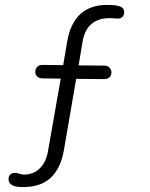

<svg xmlns="http://www.w3.org/2000/svg" viewBox="-20 -691 612 784"><path d="M487 -641Q487 -629 480 -622Q473 -615 461 -615Q455 -615 447 -616Q439 -617 429 -617Q333 -617 317 -520L301 -424L406 -423Q419 -423 427 -415Q435 -407 435 -395Q435 -383 427 -375.5Q419 -368 406 -368L291 -369L241 -78Q228 -4 187.5 34.5Q147 73 73 73Q15 73 15 41Q15 15 42 15Q48 15 59.5 18.5Q71 22 76 22Q118 22 143.5 -4.5Q169 -31 176 -74L228 -370L153 -371Q140 -371 132 -378.5Q124 -386 124 -398Q124 -410 132 -418Q140 -426 153 -426L238 -425L254 -519Q279 -671 418 -671Q445 -671 462 -667Q487 -662 487 -641Z"/></svg>

Font: Quicksand
Style: Regular
Weight: 400
Designer: Andrew Paglinawan
Foundry: Andrew Paglinawan
Version: Version 3.000